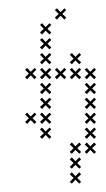

<svg xmlns="http://www.w3.org/2000/svg" viewBox="-20 -337 254 460"><path d="M102.9 -9.3 93.6 -17.9 102.9 -27.1 98.6 -31.4 89.3 -22.1 80.7 -31.4 75.7 -27.1 85 -17.9 75.7 -9.3 80.7 -4.3 89.3 -13.6 98.6 -4.3ZM102.9 -45 93.6 -53.6 102.9 -62.9 98.6 -67.1 89.3 -57.9 80.7 -67.1 75.7 -62.9 85 -53.6 75.7 -45 80.7 -40 89.3 -49.3 98.6 -40ZM102.9 -80.7 93.6 -89.3 102.9 -98.6 98.6 -102.9 89.3 -93.6 80.7 -102.9 75.7 -98.6 85 -89.3 75.7 -80.7 80.7 -75.7 89.3 -85 98.6 -75.7ZM102.9 -116.4 93.6 -125 102.9 -134.3 98.6 -138.6 89.3 -129.3 80.7 -138.6 75.7 -134.3 85 -125 75.7 -116.4 80.7 -111.4 89.3 -120.7 98.6 -111.4ZM102.9 -152.1 93.6 -160.7 102.9 -170 98.6 -174.3 89.3 -165 80.7 -174.3 75.7 -170 85 -160.7 75.7 -152.1 80.7 -147.1 89.3 -156.4 98.6 -147.1ZM102.9 -187.9 93.6 -196.4 102.9 -205.7 98.6 -210 89.3 -200.7 80.7 -210 75.7 -205.7 85 -196.4 75.7 -187.9 80.7 -182.9 89.3 -192.1 98.6 -182.9ZM102.9 -223.6 93.6 -232.1 102.9 -241.4 98.6 -245.7 89.3 -236.4 80.7 -245.7 75.7 -241.4 85 -232.1 75.7 -223.6 80.7 -218.6 89.3 -227.9 98.6 -218.6ZM102.9 -259.3 93.6 -267.9 102.9 -277.1 98.6 -281.4 89.3 -272.1 80.7 -281.4 75.7 -277.1 85 -267.9 75.7 -259.3 80.7 -254.3 89.3 -263.6 98.6 -254.3ZM67.1 -152.1 57.9 -160.7 67.1 -170 62.9 -174.3 53.6 -165 45 -174.3 40 -170 49.3 -160.7 40 -152.1 45 -147.1 53.6 -156.4 62.9 -147.1ZM67.1 -45 57.9 -53.6 67.1 -62.9 62.9 -67.1 53.6 -57.9 45 -67.1 40 -62.9 49.3 -53.6 40 -45 45 -40 53.6 -49.3 62.9 -40ZM138.6 -152.1 129.3 -160.7 138.6 -170 134.3 -174.3 125 -165 116.4 -174.3 111.4 -170 120.7 -160.7 111.4 -152.1 116.4 -147.1 125 -156.4 134.3 -147.1ZM174.3 -187.9 165 -196.4 174.3 -205.7 170 -210 160.7 -200.7 152.1 -210 147.1 -205.7 156.4 -196.4 147.1 -187.9 152.1 -182.9 160.7 -192.1 170 -182.9ZM210 -152.1 200.7 -160.7 210 -170 205.7 -174.3 196.4 -165 187.9 -174.3 182.9 -170 192.1 -160.7 182.9 -152.1 187.9 -147.1 196.4 -156.4 205.7 -147.1ZM210 -116.4 200.7 -125 210 -134.3 205.7 -138.6 196.4 -129.3 187.9 -138.6 182.9 -134.3 192.1 -125 182.9 -116.4 187.9 -111.4 196.4 -120.7 205.7 -111.4ZM210 -80.7 200.7 -89.3 210 -98.6 205.7 -102.9 196.4 -93.6 187.9 -102.9 182.9 -98.6 192.1 -89.3 182.9 -80.7 187.9 -75.7 196.4 -85 205.7 -75.7ZM210 -45 200.7 -53.6 210 -62.9 205.7 -67.1 196.4 -57.9 187.9 -67.1 182.9 -62.9 192.1 -53.6 182.9 -45 187.9 -40 196.4 -49.3 205.7 -40ZM210 -9.3 200.7 -17.9 210 -27.1 205.7 -31.4 196.4 -22.1 187.9 -31.4 182.9 -27.1 192.1 -17.9 182.9 -9.3 187.9 -4.3 196.4 -13.6 205.7 -4.3ZM174.3 27.1 165 17.9 174.3 9.3 170 4.3 160.7 13.6 152.1 4.3 147.1 9.3 156.4 17.9 147.1 27.1 152.1 31.4 160.7 22.1 170 31.4ZM174.3 62.9 165 53.6 174.3 45 170 40 160.7 49.3 152.1 40 147.1 45 156.4 53.6 147.1 62.9 152.1 67.1 160.7 57.9 170 67.1ZM174.3 98.6 165 89.3 174.3 80.7 170 75.7 160.7 85 152.1 75.7 147.1 80.7 156.4 89.3 147.1 98.6 152.1 102.9 160.7 93.6 170 102.9ZM174.3 -152.1 165 -160.7 174.3 -170 170 -174.3 160.7 -165 152.1 -174.3 147.1 -170 156.4 -160.7 147.1 -152.1 152.1 -147.1 160.7 -156.4 170 -147.1ZM138.6 -295 129.3 -303.6 138.6 -312.9 134.3 -317.1 125 -307.9 116.4 -317.1 111.4 -312.9 120.7 -303.6 111.4 -295 116.4 -290 125 -299.3 134.3 -290ZM210 27.1 200.7 17.9 210 9.3 205.7 4.3 196.4 13.6 187.9 4.3 182.9 9.3 192.1 17.9 182.9 27.1 187.9 31.4 196.4 22.1 205.7 31.4Z"/></svg>

Font: Gossip Low Cross Small
Style: Regular
Weight: 200
Width: 3
Designer: Deborah Khodanovich
Version: Version 1.001;Glyphs 3.3.1 (3343)